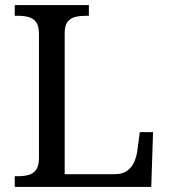

<svg xmlns="http://www.w3.org/2000/svg" viewBox="-20 -734 663 754"><path d="M38 0V-42H51Q74 -42 92.5 -47Q111 -52 122 -67.5Q133 -83 133 -114V-600Q133 -632 122 -647Q111 -662 92.5 -667Q74 -672 51 -672H38V-714H329V-672H316Q294 -672 275.5 -667.5Q257 -663 245.5 -648.5Q234 -634 234 -604V-50H431Q461 -50 479.5 -63.5Q498 -77 507 -98Q516 -119 519 -140L529 -215H581L574 0Z"/></svg>

Font: Noto Serif Tibetan
Style: Regular
Weight: 400
Designer: Monotype Design Team
Foundry: Monotype Imaging Inc.
Version: Version 2.103